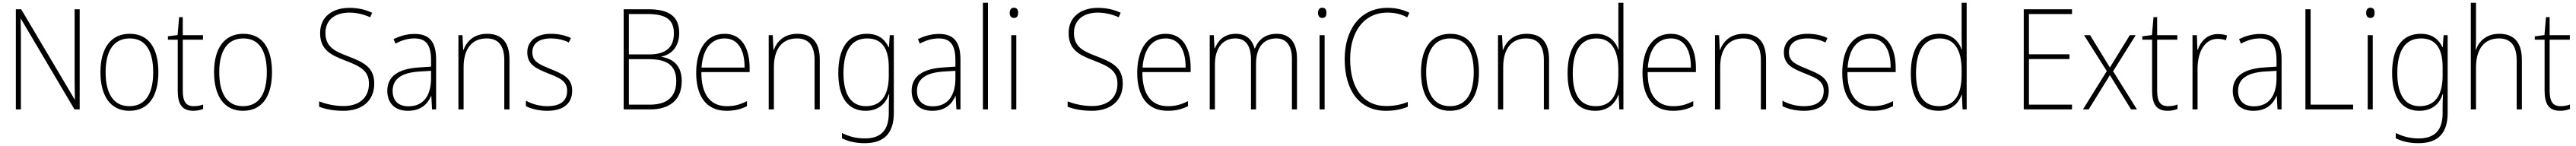

<svg xmlns="http://www.w3.org/2000/svg" viewBox="-20 -780 18365 1041"><path d="M548 0V-714H512V-218C512 -175 513 -118 514 -71H512L131 -714H93V0H129V-500C129 -555 128 -599 127 -646H129L511 0Z M1109 -265C1109 -427 1047 -539 905 -539C771 -539 696 -438 696 -265C696 -97 767 10 902 10C1041 10 1109 -97 1109 -265ZM733 -265C733 -418 791 -506 905 -506C1025 -506 1072 -406 1072 -265C1072 -115 1019 -23 902 -23C787 -23 733 -116 733 -265Z M1361 -23C1302 -23 1283 -61 1283 -135V-497H1427V-529H1283V-658H1257L1246 -530L1177 -521V-497H1247V-133C1247 -40 1276 10 1358 10C1387 10 1409 4 1428 -3V-35C1411 -28 1388 -23 1361 -23Z M1919 -265C1919 -427 1857 -539 1715 -539C1581 -539 1506 -438 1506 -265C1506 -97 1577 10 1712 10C1851 10 1919 -97 1919 -265ZM1543 -265C1543 -418 1601 -506 1715 -506C1835 -506 1882 -406 1882 -265C1882 -115 1829 -23 1712 -23C1597 -23 1543 -116 1543 -265Z M2648 -184C2648 -298 2576 -335 2461 -379C2368 -414 2300 -445 2300 -545C2300 -641 2372 -690 2470 -690C2515 -690 2566 -681 2619 -657L2633 -689C2585 -712 2530 -724 2471 -724C2352 -724 2262 -662 2262 -544C2262 -427 2336 -388 2440 -349C2551 -306 2610 -276 2610 -183C2610 -79 2536 -24 2430 -24C2362 -24 2302 -39 2255 -57V-19C2300 -2 2355 10 2429 10C2555 10 2648 -56 2648 -184Z M2936 -538C2883 -538 2832 -524 2786 -501L2799 -469C2848 -495 2891 -506 2934 -506C3015 -506 3053 -463 3053 -349V-305L2966 -299C2823 -290 2741 -238 2741 -132C2741 -49 2791 10 2888 10C2982 10 3027 -38 3053 -95H3055L3060 0H3089V-355C3089 -484 3039 -538 2936 -538ZM2969 -270 3053 -275V-219C3052 -101 3001 -22 2892 -22C2820 -22 2779 -62 2779 -132C2779 -220 2847 -262 2969 -270Z M3452 -539C3358 -539 3306 -484 3284 -424H3282L3277 -529H3248V0H3285V-301C3285 -439 3350 -506 3449 -506C3529 -506 3575 -459 3575 -351V0H3612V-356C3612 -482 3554 -539 3452 -539Z M4059 -133C4059 -227 3987 -254 3905 -288C3827 -320 3775 -339 3775 -407C3775 -472 3826 -506 3907 -506C3953 -506 4002 -495 4035 -477L4050 -509C4012 -527 3963 -539 3908 -539C3802 -539 3739 -487 3739 -407C3739 -317 3804 -291 3889 -256C3969 -225 4023 -202 4023 -133C4023 -64 3980 -23 3881 -23C3826 -23 3773 -38 3729 -62V-23C3763 -6 3816 10 3881 10C3998 10 4059 -44 4059 -133Z M4602 -714H4426V0H4616C4750 0 4840 -65 4840 -201C4840 -296 4797 -357 4695 -375V-377C4777 -392 4822 -459 4822 -544C4822 -659 4755 -714 4602 -714ZM4607 -392H4463V-680H4597C4730 -680 4784 -638 4784 -542C4784 -442 4727 -392 4607 -392ZM4463 -358H4607C4729 -358 4801 -318 4801 -202C4801 -88 4733 -34 4615 -34H4463Z M5146 -539C5011 -539 4943 -420 4943 -261C4943 -99 5011 10 5160 10C5217 10 5261 -1 5305 -23V-59C5253 -33 5215 -23 5161 -23C5042 -23 4979 -109 4980 -266H5324V-296C5324 -430 5271 -539 5146 -539ZM5146 -506C5244 -506 5289 -418 5288 -298H4981C4991 -435 5052 -506 5146 -506Z M5664 -539C5570 -539 5518 -484 5496 -424H5494L5489 -529H5460V0H5497V-301C5497 -439 5562 -506 5661 -506C5741 -506 5787 -459 5787 -351V0H5824V-356C5824 -482 5766 -539 5664 -539Z M6160 -539C6023 -539 5956 -433 5956 -260C5956 -81 6028 10 6150 10C6235 10 6293 -34 6316 -108H6319C6317 -71 6316 -46 6316 -13V27C6316 143 6265 207 6145 207C6080 207 6027 191 5982 168V206C6025 227 6076 241 6144 241C6293 241 6352 159 6352 25V-529H6323L6317 -443H6315C6289 -498 6244 -539 6160 -539ZM6162 -506C6277 -506 6316 -420 6316 -300V-239C6316 -130 6281 -23 6153 -23C6049 -23 5993 -103 5993 -259C5993 -412 6045 -506 6162 -506Z M6674 -538C6621 -538 6570 -524 6524 -501L6537 -469C6586 -495 6629 -506 6672 -506C6753 -506 6791 -463 6791 -349V-305L6704 -299C6561 -290 6479 -238 6479 -132C6479 -49 6529 10 6626 10C6720 10 6765 -38 6791 -95H6793L6798 0H6827V-355C6827 -484 6777 -538 6674 -538ZM6707 -270 6791 -275V-219C6790 -101 6739 -22 6630 -22C6558 -22 6517 -62 6517 -132C6517 -220 6585 -262 6707 -270Z M7023 0V-760H6987V0Z M7208 -725C7186 -725 7178 -708 7178 -688C7178 -668 7187 -652 7208 -652C7230 -652 7238 -667 7238 -689C7238 -709 7231 -725 7208 -725ZM7225 -529H7189V0H7225Z M7984 -184C7984 -298 7912 -335 7797 -379C7704 -414 7636 -445 7636 -545C7636 -641 7708 -690 7806 -690C7851 -690 7902 -681 7955 -657L7969 -689C7921 -712 7866 -724 7807 -724C7688 -724 7598 -662 7598 -544C7598 -427 7672 -388 7776 -349C7887 -306 7946 -276 7946 -183C7946 -79 7872 -24 7766 -24C7698 -24 7638 -39 7591 -57V-19C7636 -2 7691 10 7765 10C7891 10 7984 -56 7984 -184Z M8290 -539C8155 -539 8087 -420 8087 -261C8087 -99 8155 10 8304 10C8361 10 8405 -1 8449 -23V-59C8397 -33 8359 -23 8305 -23C8186 -23 8123 -109 8124 -266H8468V-296C8468 -430 8415 -539 8290 -539ZM8290 -506C8388 -506 8433 -418 8432 -298H8125C8135 -435 8196 -506 8290 -506Z M9082 -539C9001 -539 8951 -497 8926 -435H8923C8907 -499 8862 -539 8790 -539C8703 -539 8661 -486 8641 -436H8638L8633 -529H8604V0H8641V-321C8641 -438 8698 -506 8787 -506C8851 -506 8898 -465 8898 -356V0H8934V-325C8934 -446 8991 -506 9079 -506C9143 -506 9190 -463 9190 -361V0H9226V-363C9226 -484 9169 -539 9082 -539Z M9406 -725C9384 -725 9376 -708 9376 -688C9376 -668 9385 -652 9406 -652C9428 -652 9436 -667 9436 -689C9436 -709 9429 -725 9406 -725ZM9423 -529H9387V0H9423Z M9871 -690C9917 -690 9966 -682 10012 -656L10027 -689C9979 -713 9928 -724 9871 -724C9672 -724 9566 -563 9566 -359C9566 -135 9671 10 9860 10C9925 10 9977 -2 10016 -19V-53C9976 -37 9926 -24 9862 -24C9694 -24 9605 -158 9605 -359C9605 -543 9695 -690 9871 -690Z M10523 -265C10523 -427 10461 -539 10319 -539C10185 -539 10110 -438 10110 -265C10110 -97 10181 10 10316 10C10455 10 10523 -97 10523 -265ZM10147 -265C10147 -418 10205 -506 10319 -506C10439 -506 10486 -406 10486 -265C10486 -115 10433 -23 10316 -23C10201 -23 10147 -116 10147 -265Z M10863 -539C10769 -539 10717 -484 10695 -424H10693L10688 -529H10659V0H10696V-301C10696 -439 10761 -506 10860 -506C10940 -506 10986 -459 10986 -351V0H11023V-356C11023 -482 10965 -539 10863 -539Z M11353 10C11445 10 11495 -44 11517 -104H11519L11524 0H11553V-760H11517V-530C11517 -498 11518 -463 11519 -427H11517C11496 -488 11444 -539 11358 -539C11228 -539 11155 -440 11155 -257C11155 -83 11221 10 11353 10ZM11356 -23C11244 -23 11192 -104 11192 -257C11192 -421 11251 -506 11361 -506C11466 -506 11517 -424 11517 -281V-248C11517 -107 11469 -23 11356 -23Z M11892 -539C11757 -539 11689 -420 11689 -261C11689 -99 11757 10 11906 10C11963 10 12007 -1 12051 -23V-59C11999 -33 11961 -23 11907 -23C11788 -23 11725 -109 11726 -266H12070V-296C12070 -430 12017 -539 11892 -539ZM11892 -506C11990 -506 12035 -418 12034 -298H11727C11737 -435 11798 -506 11892 -506Z M12410 -539C12316 -539 12264 -484 12242 -424H12240L12235 -529H12206V0H12243V-301C12243 -439 12308 -506 12407 -506C12487 -506 12533 -459 12533 -351V0H12570V-356C12570 -482 12512 -539 12410 -539Z M13017 -133C13017 -227 12945 -254 12863 -288C12785 -320 12733 -339 12733 -407C12733 -472 12784 -506 12865 -506C12911 -506 12960 -495 12993 -477L13008 -509C12970 -527 12921 -539 12866 -539C12760 -539 12697 -487 12697 -407C12697 -317 12762 -291 12847 -256C12927 -225 12981 -202 12981 -133C12981 -64 12938 -23 12839 -23C12784 -23 12731 -38 12687 -62V-23C12721 -6 12774 10 12839 10C12956 10 13017 -44 13017 -133Z M13316 -539C13181 -539 13113 -420 13113 -261C13113 -99 13181 10 13330 10C13387 10 13431 -1 13475 -23V-59C13423 -33 13385 -23 13331 -23C13212 -23 13149 -109 13150 -266H13494V-296C13494 -430 13441 -539 13316 -539ZM13316 -506C13414 -506 13459 -418 13458 -298H13151C13161 -435 13222 -506 13316 -506Z M13800 10C13892 10 13942 -44 13964 -104H13966L13971 0H14000V-760H13964V-530C13964 -498 13965 -463 13966 -427H13964C13943 -488 13891 -539 13805 -539C13675 -539 13602 -440 13602 -257C13602 -83 13668 10 13800 10ZM13803 -23C13691 -23 13639 -104 13639 -257C13639 -421 13698 -506 13808 -506C13913 -506 13964 -424 13964 -281V-248C13964 -107 13916 -23 13803 -23Z M14751 0V-34H14444V-359H14733V-393H14444V-680H14751V-714H14407V0Z M14999 -273 14829 0H14870L15021 -244L15172 0H15214L15044 -272L15205 -529H15163L15021 -299L14880 -529H14837Z M15436 -23C15377 -23 15358 -61 15358 -135V-497H15502V-529H15358V-658H15332L15321 -530L15252 -521V-497H15322V-133C15322 -40 15351 10 15433 10C15462 10 15484 4 15503 -3V-35C15486 -28 15463 -23 15436 -23Z M15790 -537C15713 -537 15667 -483 15647 -424H15645L15641 -529H15610V0H15646V-289C15646 -408 15695 -503 15789 -503C15812 -503 15830 -499 15849 -493L15856 -527C15836 -534 15814 -537 15790 -537Z M16092 -538C16039 -538 15988 -524 15942 -501L15955 -469C16004 -495 16047 -506 16090 -506C16171 -506 16209 -463 16209 -349V-305L16122 -299C15979 -290 15897 -238 15897 -132C15897 -49 15947 10 16044 10C16138 10 16183 -38 16209 -95H16211L16216 0H16245V-355C16245 -484 16195 -538 16092 -538ZM16125 -270 16209 -275V-219C16208 -101 16157 -22 16048 -22C15976 -22 15935 -62 15935 -132C15935 -220 16003 -262 16125 -270Z M16415 0H16755V-34H16452V-714H16415Z M16878 -725C16856 -725 16848 -708 16848 -688C16848 -668 16857 -652 16878 -652C16900 -652 16908 -667 16908 -689C16908 -709 16901 -725 16878 -725ZM16895 -529H16859V0H16895Z M17237 -539C17100 -539 17033 -433 17033 -260C17033 -81 17105 10 17227 10C17312 10 17370 -34 17393 -108H17396C17394 -71 17393 -46 17393 -13V27C17393 143 17342 207 17222 207C17157 207 17104 191 17059 168V206C17102 227 17153 241 17221 241C17370 241 17429 159 17429 25V-529H17400L17394 -443H17392C17366 -498 17321 -539 17237 -539ZM17239 -506C17354 -506 17393 -420 17393 -300V-239C17393 -130 17358 -23 17230 -23C17126 -23 17070 -103 17070 -259C17070 -412 17122 -506 17239 -506Z M17631 -502V-760H17594V0H17631V-297C17631 -439 17696 -506 17795 -506C17874 -506 17921 -460 17921 -349V0H17958V-353C17958 -480 17900 -539 17797 -539C17704 -539 17652 -485 17631 -427H17628C17630 -453 17631 -473 17631 -502Z M18234 -23C18175 -23 18156 -61 18156 -135V-497H18300V-529H18156V-658H18130L18119 -530L18050 -521V-497H18120V-133C18120 -40 18149 10 18231 10C18260 10 18282 4 18301 -3V-35C18284 -28 18261 -23 18234 -23Z"/></svg>

Font: Noto Sans Bengali SemiCondensed ExtraLight
Style: Regular
Weight: 200
Width: 4
Designer: Joana Ranito - Universal Thirst; Jelle Bosma - Monotype Design Team
Foundry: Universal Thirst ehf.
Version: Version 3.000